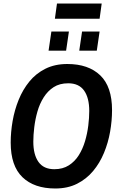

<svg xmlns="http://www.w3.org/2000/svg" viewBox="-20 -1063 678 1095"><path d="M295 12Q175 12 108 -52.5Q41 -117 41 -250Q41 -310 52 -373Q63 -436 86.5 -494Q110 -552 147.5 -598Q185 -644 239 -671Q293 -698 364 -698Q484 -698 551.5 -633.5Q619 -569 619 -435Q619 -375 608 -312Q597 -249 573 -191Q549 -133 511 -87.5Q473 -42 419.5 -15Q366 12 295 12ZM290 -98Q338 -98 372.5 -120Q407 -142 429.5 -178Q452 -214 465 -258Q478 -302 483.5 -347Q489 -392 489 -430Q489 -505 459.5 -546.5Q430 -588 369 -588Q320 -588 286 -566Q252 -544 229 -507.5Q206 -471 193.5 -427Q181 -383 175.5 -338Q170 -293 170 -255Q170 -181 199.5 -139.5Q229 -98 290 -98ZM432 -774 448 -883H548L532 -774ZM257 -774 273 -883H373L357 -774ZM293 -956 305 -1043H560L548 -956Z"/></svg>

Font: Archivo Narrow
Style: Bold Italic
Weight: 700
Italic angle: -8°
Designer: Hector Gatti
Foundry: Omnibus-Type
Version: Version 3.002